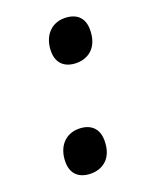

<svg xmlns="http://www.w3.org/2000/svg" viewBox="-110 -606 546 679"><g transform="rotate(-20 163.5 -266.5)"><path d="M202 -377C243 -377 286 -402 286 -472C286 -519 257 -541 214 -541C163 -541 130 -502 130 -446C130 -400 159 -377 202 -377ZM116 8C157 8 200 -16 200 -86C200 -133 171 -156 128 -156C77 -156 44 -118 44 -61C44 -14 74 8 116 8Z"/></g></svg>

Font: Noto Serif Condensed Extra
Style: Italic
Weight: 800
Width: 3
Italic angle: -12°
Designer: Monotype Design Team
Foundry: Monotype Imaging Inc.
Version: Version 1.901